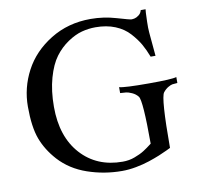

<svg xmlns="http://www.w3.org/2000/svg" viewBox="-80 -792 939 892"><g transform="rotate(-10 389.5 -346.5)"><path d="M749 -344Q733 -343 725.5 -342Q718 -341 705 -333.5Q692 -326 681 -312Q663 -289 663 -53Q661 -52 644.5 -44Q628 -36 606 -27Q584 -18 555.5 -8.5Q527 1 492.5 7.5Q458 14 426 14Q342 14 263.5 -13Q185 -40 133 -97Q88 -147 67 -203.5Q46 -260 46 -356Q46 -445 88 -524.5Q130 -604 213.5 -655.5Q297 -707 403 -707Q465 -707 524 -689.5Q583 -672 591 -672Q597 -672 606 -674Q615 -676 626 -684.5Q637 -693 640 -707H663Q662 -701 661.5 -690.5Q661 -680 660 -649Q659 -618 661 -597L671 -486H648Q635 -520 620 -546.5Q605 -573 578.5 -602.5Q552 -632 511.5 -648.5Q471 -665 419 -665Q386 -665 354 -656.5Q322 -648 287 -624.5Q252 -601 225.5 -565.5Q199 -530 182 -470Q165 -410 165 -334Q165 -193 239.5 -110.5Q314 -28 436 -28Q451 -28 465.5 -30.5Q480 -33 493 -38Q506 -43 517 -48Q528 -53 539 -60Q550 -67 556 -71.5Q562 -76 569.5 -81.5Q577 -87 578 -88Q578 -291 562 -312Q551 -326 534 -333.5Q517 -341 507.5 -342Q498 -343 479 -344V-372Q502 -365 619 -365Q728 -365 749 -372Z"/></g></svg>

Font: GFS Artemisia
Style: Regular
Weight: 400
Designer: Takis Katsoulidis and George D. Matthiopoulos
Foundry: Takis Katsoulidis and George D. Matthiopoulos
Version: Version 1.0